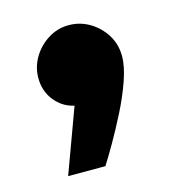

<svg xmlns="http://www.w3.org/2000/svg" viewBox="-64 -239 400 448"><g transform="rotate(-15 136.0 -15.0)"><path d="M48 155 105 0Q77 -6 58.5 -29Q40 -52 40 -84Q40 -110 53.5 -133Q67 -156 90 -170.5Q113 -185 140 -185Q167 -185 190 -171.5Q213 -158 227.5 -135Q242 -112 242 -83Q242 -58 230 -24Q218 10 200.5 44.5Q183 79 166 108.5Q149 138 138 155Z"/></g></svg>

Font: Noto Sans Thaana Black
Style: Regular
Weight: 900
Designer: David Williams
Foundry: Google Inc.
Version: Version 3.001; ttfautohint (v1.8.4.7-5d5b)